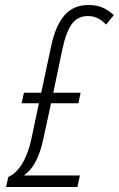

<svg xmlns="http://www.w3.org/2000/svg" viewBox="-20 -744 473 764"><path d="M332 -724.1Q361.8 -724.1 384.5 -715.3Q407.2 -706.5 433.1 -684.1L401.9 -646Q371.1 -680.2 330.1 -680.2Q289.1 -680.2 265.9 -648.4Q242.7 -616.7 228 -546.9L191.9 -375H300.8L292 -333H183.1L152.8 -192.9Q130.4 -84 75.2 -45.9H297.9L288.1 0H3.9L13.2 -40Q44.4 -53.7 68.4 -93Q92.3 -132.3 105 -191.9L134.8 -333H65.9L75.2 -375H144L184.1 -563Q201.2 -642.6 236.8 -683.3Q272.5 -724.1 332 -724.1Z"/></svg>

Font: Open Sans Hebrew Condensed Light
Style: Italic
Weight: 300
Width: 3
Italic angle: -12°
Foundry: Ascender Corporation, Yanek Iontef
Version: Version 2.001;PS 002.001;hotconv 1.0.70;makeotf.lib2.5.58329